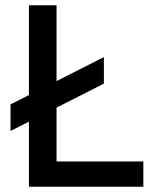

<svg xmlns="http://www.w3.org/2000/svg" viewBox="-20 -710 593 730"><path d="M20 -212V-313L375 -493V-392ZM140 0V-96H525V0ZM90 0V-690H195V0Z"/></svg>

Font: Radio Canada Big
Style: Regular
Weight: 400
Designer: Étienne Aubert Bonn
Foundry: Coppers and Brasses
Version: Version 1.001